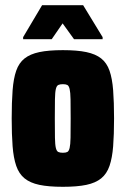

<svg xmlns="http://www.w3.org/2000/svg" viewBox="-20 -711 483 739"><path d="M222 8Q167 8 131.5 0.5Q96 -7 74.5 -24.5Q53 -42 42.5 -72.5Q32 -103 28.5 -148Q25 -193 25 -255Q25 -318 28.5 -363.5Q32 -409 42.5 -439Q53 -469 74.5 -486Q96 -503 131.5 -510.5Q167 -518 222 -518Q277 -518 312.5 -510.5Q348 -503 369.5 -486Q391 -469 401.5 -439Q412 -409 415.5 -363.5Q419 -318 419 -255Q419 -193 415.5 -148Q412 -103 401.5 -72.5Q391 -42 369.5 -24.5Q348 -7 312.5 0.5Q277 8 222 8ZM222 -123Q233 -123 239 -126Q245 -129 248 -141.5Q251 -154 251.5 -181Q252 -208 252 -255Q252 -302 251.5 -329Q251 -356 248 -368.5Q245 -381 239 -384Q233 -387 222 -387Q211 -387 204.5 -384Q198 -381 195 -368.5Q192 -356 191.5 -329Q191 -302 191 -255Q191 -208 191.5 -181Q192 -154 195 -141.5Q198 -129 204.5 -126Q211 -123 222 -123ZM69 -560V-568L142 -691H300L375 -568V-560H265L221 -621L179 -560Z"/></svg>

Font: Saira Condensed Black
Style: Regular
Weight: 900
Width: 3
Designer: Hector Gatti with collaboration of the Omnibus-Type team
Foundry: Omnibus-Type
Version: Version 1.101